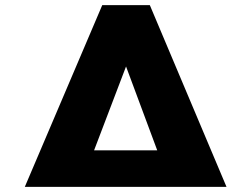

<svg xmlns="http://www.w3.org/2000/svg" viewBox="-20 -731 906 751"><path d="M77 0H866L566 -711H380ZM348 -143 473 -471 595 -143Z"/></svg>

Font: Asimov Pro
Style: Ult
Weight: 900
Designer: Google
Version: Version 2.000980; 2014